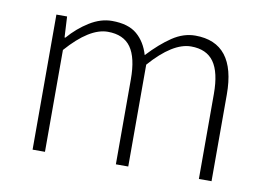

<svg xmlns="http://www.w3.org/2000/svg" viewBox="-60 -582 931 672"><g transform="rotate(10 406.0 -246.0)"><path d="M92 0V-480H130L134 -406H137Q169 -443 208.5 -467.5Q248 -492 288 -492Q346 -492 377 -465.5Q408 -439 421 -394Q463 -439 502.5 -465.5Q542 -492 584 -492Q728 -492 728 -308V0H683V-302Q683 -379 657 -415.5Q631 -452 576 -452Q511 -452 432 -362V0H388V-302Q388 -379 362 -415.5Q336 -452 280 -452Q215 -452 136 -362V0Z"/></g></svg>

Font: CV Source Sans Light
Style: Regular
Weight: 300
Designer: Paul D. Hunt
Foundry: Adobe Systems Incorporated
Version: Version 3.001